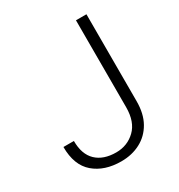

<svg xmlns="http://www.w3.org/2000/svg" viewBox="-171 -828 892 955"><g transform="rotate(-30 275.5 -350.5)"><path d="M404.3 -211.9V-710.9H464.4V-211.9Q464.4 -140.1 436.5 -90.8Q408.7 -41.5 360.1 -15.9Q311.5 9.8 250 9.8Q153.8 9.8 94.5 -41Q35.2 -91.8 35.2 -196.3H95.2Q95.2 -119.6 136 -80.6Q176.8 -41.5 250 -41.5Q314.5 -41.5 359.4 -84.7Q404.3 -127.9 404.3 -211.9Z"/></g></svg>

Font: Vazirmatn RD UI ExtraLight
Style: Regular
Weight: 200
Designer: Saber Rastikerdar
Foundry: Saber Rastikerdar
Version: Version 33.003